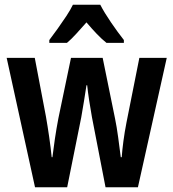

<svg xmlns="http://www.w3.org/2000/svg" viewBox="-20 -786 728 806"><path d="M423 0 366 -294Q360 -327 354.5 -363Q349 -399 346 -428H343Q338 -397 332.5 -361Q327 -325 321 -293L262 0H127L8 -543H126L173 -296Q180 -256 186.5 -211Q193 -166 197 -126H200Q204 -160 210.5 -203.5Q217 -247 225 -289L278 -543H411L463 -288Q470 -254 476 -210Q482 -166 487 -126H491Q493 -155 498 -193Q503 -231 511 -272L565 -543H680L559 0ZM401 -766Q418 -733 446 -692Q474 -651 500 -618V-606H427Q407 -622 386 -644Q365 -666 343 -692Q320 -666 299.5 -643.5Q279 -621 261 -606H187V-618Q203 -639 222 -665.5Q241 -692 258.5 -718.5Q276 -745 286 -766Z"/></svg>

Font: Avrile Sans Condensed SemiBold
Style: Regular
Weight: 600
Width: 3
Designer: Monotype Design Team
Foundry: Monotype Imaging Inc.
Version: Version 2.001;September 10, 2019;FontCreator 11.5.0.2425 64-